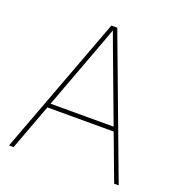

<svg xmlns="http://www.w3.org/2000/svg" viewBox="-132 -837 878 946"><g transform="rotate(20 307.5 -364.0)"><path d="M19.5 0 291.5 -727.5H322.3L594.7 0H570.8L359.9 -563.5Q345.2 -602.5 330.8 -641.6Q316.4 -680.7 302.2 -719.7H311Q296.9 -680.7 282.5 -641.6Q268.1 -602.5 253.4 -563.5L43.5 0ZM127.4 -240.7V-263.2H487.3V-240.7Z"/></g></svg>

Font: Inter 24pt Thin
Style: Regular
Weight: 250
Designer: Rasmus Andersson
Foundry: rsms
Version: Version 4.001;git-66647c0bb